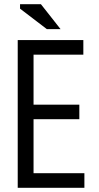

<svg xmlns="http://www.w3.org/2000/svg" viewBox="-20 -890 469 910"><path d="M64 -700H375V-631H139V-394H356V-325H139V-69H380V0H64ZM267 -752H202L75 -849V-870H174Z"/></svg>

Font: PT Sans Narrow
Style: Regular
Weight: 400
Width: 3
Designer: A.Korolkova, O.Umpeleva, V.Yefimov
Foundry: ParaType Ltd
Version: Version 2.003W OFL